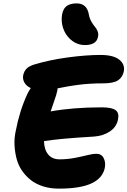

<svg xmlns="http://www.w3.org/2000/svg" viewBox="-20 -1139 749 1129"><path d="M479 -874Q439.5 -874 407.2 -897Q375 -919.9 358.2 -956.1Q341.3 -992.2 342.8 -1032.2Q344.7 -1077.1 366 -1098.1Q387.2 -1119.1 430.2 -1119.1Q492.2 -1119.1 502.9 -1051.8Q506.8 -1030.3 517.6 -1011.5Q528.3 -992.7 538.1 -981.7Q547.9 -970.7 554 -955.1Q560.1 -939.5 556.2 -921.9Q546.9 -874 479 -874ZM325.2 -29.8Q276.4 -29.8 234.9 -42.7Q193.4 -55.7 163.3 -78.6Q133.3 -101.6 110.8 -133.5Q88.4 -165.5 78.1 -203.6Q67.9 -241.7 65.4 -284.4Q63 -327.1 73.2 -372.1Q95.2 -487.8 141.1 -586.9Q147.9 -602.1 161.1 -621.1Q135.3 -632.8 123.8 -653.1Q112.3 -673.3 116.2 -695.8Q121.6 -720.2 135.5 -734.6Q149.4 -749 178.2 -758.8Q270 -786.6 378.4 -801.3Q486.8 -815.9 570.8 -815.9Q646.5 -815.9 681.2 -788.3Q715.8 -760.7 708 -719.2Q700.7 -684.1 673.8 -666.5Q647 -648.9 586.9 -648.9Q565.9 -648.9 546.4 -648.4Q526.9 -647.9 508.1 -646.5Q489.3 -645 474.9 -644Q460.4 -643.1 442.4 -640.4Q424.3 -637.7 414.6 -636.5Q404.8 -635.3 386.7 -632.1Q368.7 -628.9 363 -627.9Q357.4 -627 339.1 -623.3Q320.8 -619.6 317.9 -619.1Q318.8 -615.2 316.9 -606Q314.9 -595.2 310.1 -579.1Q305.2 -563 293.9 -531Q282.7 -499 277.8 -483.9Q410.6 -507.8 578.1 -507.8Q637.7 -507.8 659.9 -491.2Q682.1 -474.6 673.8 -436Q665 -392.1 626 -366Q586.9 -339.8 532.2 -335.9Q330.6 -324.2 238.8 -309.1Q239.7 -259.8 263.2 -231Q286.6 -202.1 330.1 -202.1Q376 -202.1 419.2 -210.4Q462.4 -218.8 494.4 -226.8Q526.4 -234.9 545.9 -234.9Q576.7 -234.9 589.6 -209.5Q602.5 -184.1 596.2 -151.9Q584 -91.8 518.3 -60.8Q452.6 -29.8 325.2 -29.8Z"/></svg>

Font: Shantell Sans Irregular Bouncy
Style: Italic
Weight: 800
Italic angle: -11.31°
Designer: Stephen Nixon, Anya Danilova, Shantell Martin
Foundry: Arrow Type
Version: Version 1.006;[9816181b4]